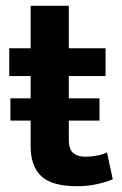

<svg xmlns="http://www.w3.org/2000/svg" viewBox="-20 -644 422 664"><path d="M345 -381H218V-304H324V-227H218V-161Q218 -127 233.5 -114.5Q249 -102 275 -102Q295 -102 316 -106Q337 -110 350 -117L370 -24Q353 -16 319 -8Q285 0 247 0Q160 0 123 -34.5Q86 -69 86 -138V-227H16V-304H86V-381H12V-477H86V-624H218V-477H345Z"/></svg>

Font: Ek Mukta
Style: Bold
Weight: 700
Designer: Girish Dalvi and Yashodeep Gholap
Foundry: Ek Type
Version: Version 2.538;PS 1.002;hotconv 16.6.51;makeotf.lib2.5.65220;